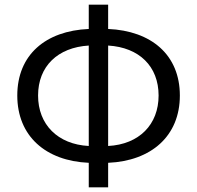

<svg xmlns="http://www.w3.org/2000/svg" viewBox="-20 -778 843 822"><path d="M443 -583C576 -575 659 -494 659 -369C659 -245 576 -160 443 -153ZM360 -153C227 -160 143 -245 143 -369C143 -494 227 -575 360 -583ZM443 -758H360V-654C175 -646 54 -543 54 -369C54 -196 175 -89 360 -81V24H443V-81C628 -89 750 -196 750 -369C750 -543 628 -646 443 -654Z"/></svg>

Font: Source Han Sans KR Regular
Style: Regular
Weight: 400
Designer: Ryoko NISHIZUKA (kana & ideographs); Paul D. Hunt (Latin, Greek & Cyrillic); Wenlong ZHANG (bopomofo); Sandoll Communica
Foundry: Adobe Systems Incorporated
Version: Version 1.004;PS 1.004;hotconv 1.0.82;makeotf.lib2.5.63406